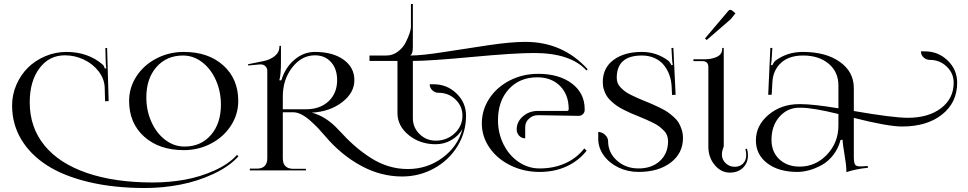

<svg xmlns="http://www.w3.org/2000/svg" viewBox="-20 -859 4881 968"><path d="M41 -327.1Q41 -381.8 62.7 -431.9Q84.5 -481.9 121.1 -518.1Q157.7 -554.2 208.5 -575.7Q259.3 -597.2 314.9 -597.2Q423.3 -597.2 498 -533.2Q504.9 -526.4 508.8 -513.2L516.1 -515.1Q514.2 -522.9 513.2 -543.9L511.2 -616.7L520 -617.2L527.8 -349.1L509.8 -348.6L507.8 -419.9Q505.4 -463.4 476.1 -500.7Q446.8 -538.1 401.6 -559.1Q356.4 -580.1 307.1 -580.1Q227.5 -580.1 178.7 -514.6Q129.9 -449.2 129.9 -342.8Q129.9 -217.3 203.9 -126.2Q277.8 -35.2 418 12.9Q558.1 61 751 61Q833 61 911.6 46.9Q990.2 32.7 1062 0.2Q1133.8 -32.2 1174.8 -78.1L1182.1 -70.8Q1135.3 -19 1056.2 17.8Q977.1 54.7 889.2 71.8Q801.3 88.9 710.4 88.9Q552.7 88.9 425.8 58.3Q298.8 27.8 214.8 -26.9Q130.9 -81.5 85.9 -158.2Q41 -234.9 41 -327.1Z M906.7 -102.1Q782.7 -102.1 706.8 -170.2Q630.9 -238.3 630.9 -350.1Q630.9 -417 667.7 -473.9Q704.6 -530.8 768.3 -564Q832 -597.2 906.7 -597.2Q1030.3 -597.2 1105.7 -529.3Q1181.2 -461.4 1181.2 -350.1Q1181.2 -282.7 1144.3 -225.6Q1107.4 -168.5 1044.2 -135.3Q981 -102.1 906.7 -102.1ZM910.2 -120.1Q992.7 -120.1 1043.2 -178.2Q1093.8 -236.3 1093.8 -331.1Q1093.8 -398.4 1068.1 -455.6Q1042.5 -512.7 998.5 -545.9Q954.6 -579.1 902.8 -579.1Q819.8 -579.1 768.8 -521Q717.8 -462.9 717.8 -368.2Q717.8 -300.8 743.7 -243.7Q769.5 -186.5 813.7 -153.3Q857.9 -120.1 910.2 -120.1Z M1327.6 -62V-502Q1327.6 -515.6 1318.4 -524.9Q1309.1 -534.2 1294.4 -534.2H1290.5L1231.4 -528.8L1230.5 -535.2L1307.6 -550.8Q1341.3 -557.1 1365 -576.2Q1388.7 -595.2 1388.7 -624V-627.9H1396.5V-547.9Q1396.5 -481.4 1388.7 -456.1V-454.1H1398.4Q1417.5 -517.6 1463.9 -557.4Q1510.3 -597.2 1567.9 -597.2Q1657.7 -597.2 1712.2 -558.1Q1766.6 -519 1766.6 -455.1Q1766.6 -390.6 1704.3 -343.3Q1642.1 -295.9 1551.8 -291Q1624.5 -272.9 1688.5 -202.6Q1729.5 -157.7 1767.3 -124.5Q1805.2 -91.3 1848.4 -63.5Q1891.6 -35.6 1938.7 -21.2Q1985.8 -6.8 2035.6 -6.8Q2133.8 -6.8 2210.7 -63.5Q2287.6 -120.1 2311.5 -208Q2291.5 -173.8 2255.6 -152.8Q2219.7 -131.8 2176.8 -131.8Q2097.2 -131.8 2040.5 -178Q1983.9 -224.1 1983.9 -289.1V-551.8H1842.8V-579.1H1927.7Q1959.5 -579.1 1985.1 -598.1Q2010.7 -617.2 2024.2 -643.1Q2037.6 -668.9 2044.7 -690.4Q2051.8 -711.9 2051.8 -722.2V-838.9H2061.5V-622.1Q2061.5 -586.4 2048.8 -580.1V-579.1Q2106.4 -579.1 2215.3 -596.2Q2324.2 -613.3 2439.7 -630.6Q2555.2 -647.9 2628.9 -647.9Q2817.9 -647.9 2942.9 -509.8L2936.5 -503.9Q2856.9 -591.8 2671.9 -591.8Q2573.7 -591.8 2359.6 -571.8Q2145.5 -551.8 2061.5 -551.8V-263.2Q2061.5 -216.3 2095.2 -183.1Q2128.9 -149.9 2176.8 -149.9Q2232.9 -149.9 2272.2 -186.8Q2311.5 -223.6 2311.5 -275.9Q2311.5 -323.7 2276.6 -357.4Q2241.7 -391.1 2191.9 -391.1Q2173.3 -391.1 2159.9 -403.6Q2146.5 -416 2146.5 -434.1H2166.5Q2233.9 -434.1 2281.7 -387.7Q2329.6 -341.3 2329.6 -275.9Q2329.6 -192.4 2286.4 -121.8Q2243.2 -51.3 2168.9 -10.3Q2094.7 30.8 2007.3 30.8Q1899.4 30.8 1799.6 -23.7Q1699.7 -78.1 1620.6 -171.4Q1601.1 -194.3 1585.2 -211.2Q1569.3 -228 1546.1 -249Q1522.9 -270 1500.5 -281.5Q1478 -293 1458.5 -293H1405.8V-61Q1405.8 -7.8 1459.5 -7.8H1522.5V0H1239.7V-8.8H1274.9Q1327.6 -8.8 1327.6 -62ZM2692.9 -278.3Q2666 -278.3 2647 -260.7Q2627.9 -243.2 2627.9 -218.3V-161.6Q2609.9 -161.6 2597.4 -174.8Q2585 -188 2585 -206.5Q2585 -245.1 2616.5 -272.5Q2647.9 -299.8 2692.9 -299.8H2838.9Q2847.2 -299.8 2847.2 -309.1Q2847.2 -381.3 2803.7 -425.3Q2760.3 -469.2 2689 -469.2Q2600.1 -469.2 2545.4 -409.7Q2490.7 -350.1 2490.7 -252.9Q2490.7 -187 2518.8 -130.9Q2546.9 -74.7 2595.2 -42.2Q2643.6 -9.8 2700.2 -9.8Q2772.5 -9.8 2830.6 -36.1Q2888.7 -62.5 2925.8 -110.8L2937.5 -99.1Q2897 -47.9 2836.4 -20Q2775.9 7.8 2700.2 7.8Q2621.1 7.8 2554.2 -24.9Q2487.3 -57.6 2448.2 -114Q2409.2 -170.4 2409.2 -236.8Q2409.2 -304.7 2447 -362.3Q2484.9 -419.9 2550.3 -453.4Q2615.7 -486.8 2692.9 -486.8Q2798.8 -486.8 2863.3 -438Q2927.7 -389.2 2927.7 -309.1V-304.2Q2927.7 -292 2918.7 -283.4Q2909.7 -274.9 2897 -274.9ZM1405.8 -308.1H1522.5Q1593.3 -308.1 1636.5 -348.4Q1679.7 -388.7 1679.7 -455.1Q1679.7 -511.7 1648.9 -545.9Q1618.2 -580.1 1567.9 -580.1Q1501 -580.1 1453.4 -519Q1405.8 -458 1405.8 -372.1Z M3216.3 -579.1Q3089.4 -579.1 3089.4 -466.8Q3089.4 -452.6 3094.2 -440.2Q3099.1 -427.7 3109.9 -417Q3120.6 -406.2 3131.6 -397.9Q3142.6 -389.6 3161.4 -380.4Q3180.2 -371.1 3193.8 -365Q3207.5 -358.9 3230.5 -349.6Q3255.9 -339.4 3270.5 -333Q3285.2 -326.7 3308.3 -315.2Q3331.5 -303.7 3345.5 -294.2Q3359.4 -284.7 3376 -270Q3392.6 -255.4 3401.6 -240.2Q3410.6 -225.1 3417 -205.3Q3423.3 -185.5 3423.3 -163.1Q3423.3 -86.4 3361.6 -39.3Q3299.8 7.8 3199.2 7.8Q3144.5 7.8 3097.9 -14.6Q3051.3 -37.1 3023.7 -75.7Q2996.1 -114.3 2996.1 -159.2V-193.8Q3014.6 -193.8 3030.3 -179.4Q3045.9 -165 3045.9 -147Q3045.9 -89.4 3090.3 -49.6Q3134.8 -9.8 3199.2 -9.8Q3266.1 -9.8 3307.1 -47.6Q3348.1 -85.4 3348.1 -147Q3348.1 -162.6 3343 -176Q3337.9 -189.5 3326.2 -201.2Q3314.5 -212.9 3303.5 -221.4Q3292.5 -230 3272.2 -240Q3252 -250 3238.5 -255.9Q3225.1 -261.7 3200.2 -272Q3176.8 -281.7 3162.1 -287.8Q3147.5 -293.9 3126.2 -304.7Q3105 -315.4 3091.8 -324.5Q3078.6 -333.5 3063.2 -347.2Q3047.9 -360.8 3039.3 -374.5Q3030.8 -388.2 3024.9 -406.2Q3019 -424.3 3019 -444.8Q3019 -516.6 3073.2 -556.9Q3127.4 -597.2 3216.3 -597.2Q3290 -597.2 3349.1 -553.2Q3353.5 -549.8 3358.9 -541.5Q3364.3 -533.2 3365.2 -529.8L3372.1 -532.2Q3369.6 -540 3368.2 -564L3365.2 -617.2H3375L3386.2 -380.9L3368.2 -380.4L3366.2 -422.4Q3364.7 -453.1 3355 -480.5Q3345.2 -507.8 3327.4 -530.3Q3309.6 -552.7 3280.8 -565.9Q3252 -579.1 3216.3 -579.1Z M3543 -657.2 3534.2 -665 3651.9 -804.2Q3655.8 -809.6 3662.1 -809.6Q3666 -809.6 3671.9 -805.2L3688 -792L3664.1 -762.2ZM3551.3 -119.1V-521Q3551.3 -550.8 3521 -550.8H3476.1V-560.1H3531.2Q3567.9 -560.1 3594.5 -572.5Q3621.1 -585 3621.1 -612.8V-617.2H3628.9V-532.2V-120.1Q3619.6 -98.6 3619.6 -79.6Q3619.6 -54.2 3638.7 -36.1Q3657.7 -18.1 3684.1 -18.1Q3710 -18.1 3726.1 -34.4Q3742.2 -50.8 3742.2 -77.1Q3742.2 -92.8 3737.8 -106L3745.6 -109.9Q3751 -93.8 3751 -77.1Q3751 -37.6 3725.8 -13.2Q3700.7 11.2 3659.2 11.2Q3615.2 11.2 3583.3 -27.1Q3551.3 -65.4 3551.3 -119.1Z M3791 -150.9Q3791 -226.6 3854.7 -280.3Q3918.5 -334 4008.8 -334H4018.1Q4078.6 -334 4207 -313V-428.2Q4207 -496.1 4158 -537.6Q4108.9 -579.1 4028.8 -579.1Q3957 -579.1 3917 -541.5Q3877 -503.9 3874 -443.4L3870.6 -381.3L3853 -380.9L3863.8 -617.2H3874L3870.6 -564Q3869.1 -540 3866.7 -532.2L3874 -529.8Q3875 -533.7 3880.1 -541.7Q3885.3 -549.8 3889.6 -553.2Q3948.7 -597.2 4027.8 -597.2Q4143.6 -597.2 4214.1 -547.1Q4284.7 -497.1 4284.7 -415V-299.3Q4483.9 -265.1 4556.6 -265.1Q4661.1 -265.1 4724.6 -313.7Q4788.1 -362.3 4788.1 -441.9Q4788.1 -489.7 4752.9 -523.4Q4717.8 -557.1 4668 -557.1Q4649.4 -557.1 4636.2 -569.6Q4623 -582 4623 -600.1H4643.1Q4710.4 -600.1 4758.1 -553.7Q4805.7 -507.3 4805.7 -441.9Q4805.7 -342.3 4729.7 -281.7Q4653.8 -221.2 4527.8 -221.2Q4456.5 -221.2 4284.7 -264.6V-70.8Q4284.7 -39.6 4290.5 -29.8Q4296.4 -20 4317.9 -20L4337.9 -21L4355 -22L4356 -13.2Q4295.9 -7.3 4247.1 8.8V1Q4247.1 -26.4 4236.3 -88.9Q4228.5 -133.3 4228 -153.8H4217.8Q4207 -111.3 4181.6 -78.4Q4156.2 -45.4 4124.3 -27.6Q4092.3 -9.8 4060.5 -1Q4028.8 7.8 4000 7.8Q3905.8 7.8 3848.4 -35.9Q3791 -79.6 3791 -150.9ZM3869.6 -153.8Q3869.6 -93.3 3908.9 -56.2Q3948.2 -19 4011.7 -19Q4092.3 -19 4149.7 -79.8Q4207 -140.6 4207 -226.1V-284.2Q4078.1 -315.9 4018.1 -315.9H4008.8Q3950.2 -315.9 3909.9 -270.5Q3869.6 -225.1 3869.6 -153.8Z"/></svg>

Font: FoglihtenNo07calt
Style: Regular
Weight: 500
Designer: gluk (gluksza@wp.pl)
Foundry: gluk (gluksza@wp.pl)
Version: Version 0.844